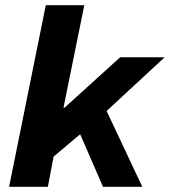

<svg xmlns="http://www.w3.org/2000/svg" viewBox="-20 -718 653 738"><path d="M15 0 156 -698H304L224 -304H228L442 -498H613L344 -249L186 -116L164 0ZM279 -223 374 -325 527 0H376Z"/></svg>

Font: Source Code Pro ExtraBold
Style: Italic
Weight: 800
Italic angle: -11°
Monospace: yes
Designer: Paul D. Hunt, Teo Tuominen
Foundry: Adobe Systems Incorporated
Version: Version 1.016;hotconv 1.0.116;makeotfexe 2.5.65601